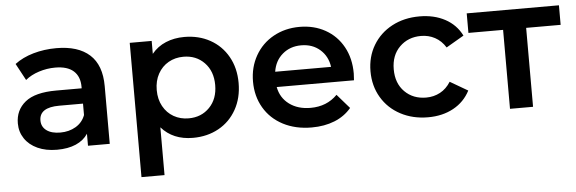

<svg xmlns="http://www.w3.org/2000/svg" viewBox="-48 -692 3111 1037"><g transform="rotate(-5 1507.5 -173.0)"><path d="M526 -313V0H408V-65Q385 -30 342.5 -11.5Q300 7 240 7Q180 7 135 -13.5Q90 -34 65.5 -70.5Q41 -107 41 -153Q41 -225 94.5 -268.5Q148 -312 263 -312H401V-320Q401 -376 367.5 -406Q334 -436 268 -436Q223 -436 179.5 -422Q136 -408 106 -383L57 -474Q99 -506 158 -523Q217 -540 283 -540Q401 -540 463.5 -483.5Q526 -427 526 -313ZM401 -167V-229H272Q164 -229 164 -158Q164 -124 191 -104Q218 -84 266 -84Q313 -84 349.5 -105.5Q386 -127 401 -167Z M1248 -267Q1248 -186 1213 -123.5Q1178 -61 1116.5 -27Q1055 7 977 7Q869 7 806 -65V194H681V-534H800V-464Q831 -502 876.5 -521Q922 -540 977 -540Q1055 -540 1116.5 -506Q1178 -472 1213 -410Q1248 -348 1248 -267ZM1121 -267Q1121 -342 1076.5 -388Q1032 -434 963 -434Q918 -434 882 -413.5Q846 -393 825 -355Q804 -317 804 -267Q804 -217 825 -179Q846 -141 882 -120.5Q918 -100 963 -100Q1032 -100 1076.5 -146Q1121 -192 1121 -267Z M1870 -227H1451Q1462 -168 1508.5 -133.5Q1555 -99 1624 -99Q1712 -99 1769 -157L1836 -80Q1800 -37 1745 -15Q1690 7 1621 7Q1533 7 1466 -28Q1399 -63 1362.5 -125.5Q1326 -188 1326 -267Q1326 -345 1361.5 -407.5Q1397 -470 1460 -505Q1523 -540 1602 -540Q1680 -540 1741.5 -505.5Q1803 -471 1837.5 -408.5Q1872 -346 1872 -264Q1872 -251 1870 -227ZM1450 -310H1753Q1745 -368 1704 -404Q1663 -440 1602 -440Q1542 -440 1500.5 -404.5Q1459 -369 1450 -310Z M1963 -267Q1963 -346 2000 -408Q2037 -470 2102.5 -505Q2168 -540 2252 -540Q2331 -540 2390.5 -508Q2450 -476 2480 -416L2384 -360Q2361 -397 2326.5 -415.5Q2292 -434 2251 -434Q2181 -434 2135 -388.5Q2089 -343 2089 -267Q2089 -191 2134.5 -145.5Q2180 -100 2251 -100Q2292 -100 2326.5 -118.5Q2361 -137 2384 -174L2480 -118Q2449 -58 2389.5 -25.5Q2330 7 2252 7Q2169 7 2103 -28Q2037 -63 2000 -125.5Q1963 -188 1963 -267Z M3008 -428H2821V0H2696V-428H2508V-534H3008Z"/></g></svg>

Font: APTA Sans SemiBold
Style: Bold
Weight: 600
Version: Version 7.200